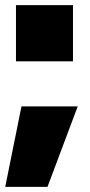

<svg xmlns="http://www.w3.org/2000/svg" viewBox="-38 -562 352 750"><path d="M24.4 -542Q98.6 -542 247.1 -542Q247.1 -468.8 247.1 -322.3Q172.9 -322.3 24.4 -322.3Q24.4 -359.4 24.4 -432.6Q24.4 -469.7 24.4 -542ZM265.6 -146.5Q226.6 -42 147.5 168Q92.8 168 -17.6 168Q3.9 62.5 45.9 -146.5Q119.1 -146.5 265.6 -146.5Z"/></svg>

Font: Big-Shock
Style: Black
Weight: 400